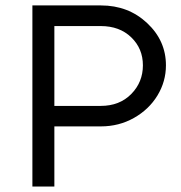

<svg xmlns="http://www.w3.org/2000/svg" viewBox="-20 -680 660 700"><path d="M348.1 -660.2Q447.8 -660.2 516.4 -595.9Q585 -531.7 585 -441.9Q585 -382.8 554 -331.8Q522.9 -280.8 468.3 -250Q413.6 -219.2 348.1 -219.2H178.2V0H98.1V-660.2ZM178.2 -293.9H347.2Q416 -293.9 458.5 -337.2Q501 -380.4 501 -441.9Q501 -502.9 458.5 -543.9Q416 -585 347.2 -585H178.2Z"/></svg>

Font: Human Sans
Style: Regular
Weight: 400
Designer: Tim Radville
Foundry: Continuum
Version: Version 1.000;FEAKit 1.0